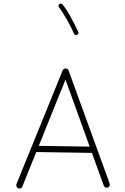

<svg xmlns="http://www.w3.org/2000/svg" viewBox="-20 -1049 712 1091"><path d="M83 20.5Q76.7 17.1 73.7 10Q70.8 2.9 73.7 -3.4L336.4 -649.9Q339.8 -656.7 347.4 -659.4Q355 -662.1 361.3 -658.2Q368.2 -654.8 369.6 -648.9L603 -6.3Q605.5 0.5 602.5 7.3Q599.6 14.2 592.8 16.6Q585.9 19 579.1 16.1Q572.3 13.2 569.8 6.3L502.4 -180.2L186 -185.1L106.9 11.2Q99.1 27.3 83 20.5ZM352.1 -596.7 200.2 -220.2 489.7 -215.8ZM317.4 -1025.9Q321.3 -1029.3 326.7 -1028.6Q332 -1027.8 335.4 -1023.9Q358.4 -995.1 382.8 -950.4Q407.2 -905.8 424.3 -868.2Q429.7 -856.4 418 -851.1Q406.2 -845.7 400.9 -857.4Q384.3 -894.5 359.9 -938Q335.4 -981.4 314.9 -1007.8Q311.5 -1011.7 312.5 -1017.1Q313.5 -1022.5 317.4 -1025.9Z"/></svg>

Font: Mikhak-FD ExtraLight
Style: Regular
Weight: 200
Designer: Amin Abedi
Version: Version 3.2